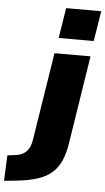

<svg xmlns="http://www.w3.org/2000/svg" viewBox="-159 -793 562 1025"><g transform="rotate(5 122.0 -280.5)"><path d="M127 -592 153 -754H341L315 -592ZM-97 193 -91 56 -42 50Q-10 45 10 25Q30 5 37 -35L112 -509H305L231 -37Q223 15 206.5 54Q190 93 160.5 120.5Q131 148 83 164Q35 180 -37 187Z"/></g></svg>

Font: Nunito Sans 6pt Black
Style: Italic
Weight: 900
Italic angle: -9°
Version: Version 3.101;gftools[0.9.27]